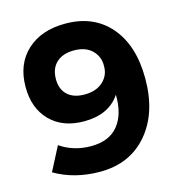

<svg xmlns="http://www.w3.org/2000/svg" viewBox="-106 -800 839 901"><g transform="rotate(-15 313.5 -350.0)"><path d="M35 -467Q35 -578 104.5 -642.5Q174 -707 291 -707Q429 -707 508.5 -614.5Q588 -522 588 -361Q588 -194 502 -93.5Q416 7 271 7Q147 7 51 -49L111 -165Q176 -120 261 -120Q349 -120 393 -174Q437 -228 435 -323Q380 -241 260 -241Q156 -241 95.5 -302.5Q35 -364 35 -467ZM182 -466Q182 -417 211.5 -389.5Q241 -362 294 -362Q351 -362 384 -392.5Q417 -423 416 -469Q417 -513 386 -544Q355 -575 298 -575Q244 -575 213 -546.5Q182 -518 182 -466Z"/></g></svg>

Font: Trueno
Style: SBd
Weight: 600
Designer: Julieta Ulanovsky
Foundry: Julieta Ulanovsky
Version: Version 3.001b